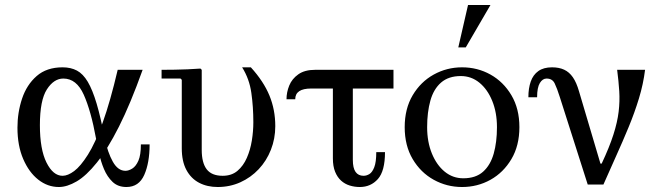

<svg xmlns="http://www.w3.org/2000/svg" viewBox="-20 -740 2649 770"><path d="M216 10Q171 10 133.5 -19.5Q96 -49 73 -102.5Q50 -156 50 -228Q50 -289 68.5 -344.5Q87 -400 127 -435Q167 -470 231 -470Q264 -470 288.5 -457Q313 -444 332 -412Q351 -380 367.5 -324.5Q384 -269 400 -185H365Q345 -295 316 -360Q287 -425 234 -425Q196 -425 168 -381.5Q140 -338 140 -238Q140 -141 166.5 -88Q193 -35 231 -35Q252 -35 277.5 -54Q303 -73 332.5 -119.5Q362 -166 392 -249Q422 -332 452 -460H552Q503 -323 457 -232Q411 -141 368.5 -88Q326 -35 287.5 -12.5Q249 10 216 10ZM487 10Q453 10 431.5 -10.5Q410 -31 397 -62Q384 -93 377 -126.5Q370 -160 365 -185H400Q412 -128 432.5 -91.5Q453 -55 483 -55Q496 -55 510.5 -64Q525 -73 535 -95.5Q545 -118 545 -161H580Q580 -87 558.5 -38.5Q537 10 487 10Z M853 10Q811 10 778.5 -7Q746 -24 727.5 -58.5Q709 -93 709 -145V-420L704 -425H628V-460Q654 -460 680 -460.5Q706 -461 732 -462Q758 -463 784 -465L789 -460V-139Q789 -113 794 -93.5Q799 -74 809 -61Q819 -48 835 -41.5Q851 -35 873 -35Q909 -35 932.5 -55Q956 -75 970 -107Q984 -139 990 -176.5Q996 -214 996 -250Q996 -311 988 -367.5Q980 -424 951 -470H986Q1037 -414 1060.5 -357Q1084 -300 1084 -234Q1084 -184 1066.5 -139.5Q1049 -95 1017.5 -61.5Q986 -28 944 -9Q902 10 853 10Z M1558 -385H1228Q1164 -385 1164 -342H1129Q1129 -370 1140 -397Q1151 -424 1176.5 -442Q1202 -460 1244 -460H1558ZM1395 -394V-99Q1395 -66 1406 -50.5Q1417 -35 1438 -35Q1450 -35 1461.5 -42Q1473 -49 1481 -69.5Q1489 -90 1489 -130H1524Q1524 -54 1495.5 -22Q1467 10 1423 10Q1402 10 1382.5 4Q1363 -2 1348 -15.5Q1333 -29 1324 -51Q1315 -73 1315 -105V-394Z M1833 -470Q1895 -470 1947 -441Q1999 -412 2031 -358Q2063 -304 2063 -230Q2063 -156 2031 -102Q1999 -48 1947 -19Q1895 10 1833 10Q1772 10 1719.5 -19Q1667 -48 1635 -102Q1603 -156 1603 -230Q1603 -304 1635 -358Q1667 -412 1719.5 -441Q1772 -470 1833 -470ZM1838 -25Q1888 -25 1917.5 -51.5Q1947 -78 1960 -124Q1973 -170 1973 -230Q1973 -289 1954 -335.5Q1935 -382 1902.5 -408.5Q1870 -435 1828 -435Q1779 -435 1749 -409Q1719 -383 1706 -336.5Q1693 -290 1693 -230Q1693 -171 1712 -124.5Q1731 -78 1763.5 -51.5Q1796 -25 1838 -25ZM1818 -550 1857 -720H1947L1848 -550Z M2567 -460Q2560 -403 2542.5 -345.5Q2525 -288 2501 -230Q2477 -172 2451 -114.5Q2425 -57 2400 0H2337L2388 -84H2393Q2424 -150 2440 -200Q2456 -250 2461 -292Q2466 -334 2463.5 -374Q2461 -414 2455 -460ZM2194 -470Q2222 -470 2242.5 -460.5Q2263 -451 2277.5 -430Q2292 -409 2302 -374L2388 -84L2337 0L2225 -351Q2214 -386 2204.5 -405.5Q2195 -425 2172 -425Q2156 -425 2145 -407Q2134 -389 2134 -350H2099Q2099 -386 2108.5 -413Q2118 -440 2139 -455Q2160 -470 2194 -470Z"/></svg>

Font: Brygada 1918
Style: Regular
Weight: 400
Designer: Mateusz Machalski | Borys Kosmynka | Przemek Hoffer
Foundry: NIEPODLEGLA 2018
Version: Version 3.006